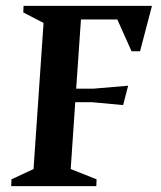

<svg xmlns="http://www.w3.org/2000/svg" viewBox="-20 -632 548 652"><path d="M18 0 19 -23.1 93.9 -58 127.9 -554 59 -589.9 60 -612H496L455.6 -458H426.7L378.4 -565.9H254.9L238.7 -331H298L415.1 -340.9L398.1 -275.1L292.1 -285H235.5L220.1 -58L308 -23L307 0Z"/></svg>

Font: Ancizar Serif Light
Style: Italic
Weight: 300
Italic angle: -4°
Designer: Cesar Puertas, Viviana Monsalve, Julian Moncada, Julian Prieto, Jose Castro, Felipe Aragon, Mariel Hernandez, Sara Alarc
Version: Version 8.100